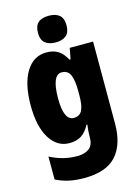

<svg xmlns="http://www.w3.org/2000/svg" viewBox="-146 -856 853 1175"><g transform="rotate(-15 280.0 -268.0)"><path d="M211 -563Q255 -563 284.5 -544.5Q314 -526 337 -484H344L357 -553H505V-34Q505 99 441 169.5Q377 240 238 240Q184 240 141 230.5Q98 221 59 201V56Q105 79 145.5 89Q186 99 231 99Q279 99 306.5 78Q334 57 334 10V3Q334 -12 335.5 -33Q337 -54 340 -71H334Q313 -31 283 -10.5Q253 10 206 10Q128 10 81.5 -65Q35 -140 35 -273Q35 -410 82 -486.5Q129 -563 211 -563ZM270 -421Q208 -421 208 -271Q208 -132 271 -132Q308 -132 323.5 -162Q339 -192 339 -256V-283Q339 -355 323.5 -388Q308 -421 270 -421ZM284 -776Q327 -776 350.5 -756Q374 -736 374 -691Q374 -647 350 -627Q326 -607 284 -607Q241 -607 217 -627Q193 -647 193 -691Q193 -736 216 -756Q239 -776 284 -776Z"/></g></svg>

Font: Noto Sans Telugu Condensed Black
Style: Regular
Weight: 900
Width: 3
Designer: Jelle Bosma - Monotype Design Team
Foundry: Monotype Imaging Inc.
Version: Version 2.005; ttfautohint (v1.8.4.7-5d5b)